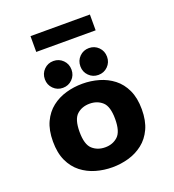

<svg xmlns="http://www.w3.org/2000/svg" viewBox="-156 -1000 1023 1130"><g transform="rotate(-20 355.0 -435.0)"><path d="M354.5 11Q301.5 11 251.8 -3.2Q202 -17.5 162.2 -48.5Q122.5 -79.5 99.2 -129.5Q76 -179.5 76 -251Q76 -322.5 99.2 -372.2Q122.5 -422 162 -452.8Q201.5 -483.5 251.2 -497.8Q301 -512 354.5 -512Q407 -512 456.8 -497.8Q506.5 -483.5 546.2 -452.8Q586 -422 609.2 -372Q632.5 -322 632.5 -251Q632.5 -179.5 609.2 -129.5Q586 -79.5 546.2 -48.5Q506.5 -17.5 456.8 -3.2Q407 11 354.5 11ZM354.5 -114Q402 -114 433.8 -143.2Q465.5 -172.5 465.5 -251Q465.5 -329.5 433.8 -358.2Q402 -387 354.5 -387Q306 -387 274.2 -358.2Q242.5 -329.5 242.5 -251Q242.5 -172 274.5 -143Q306.5 -114 354.5 -114ZM240 -528Q205 -528 180.8 -552.2Q156.5 -576.5 156.5 -611.5Q156.5 -647.5 180.8 -671.8Q205 -696 240 -696Q275 -696 299.2 -671.8Q323.5 -647.5 323.5 -611.5Q323.5 -576.5 299.2 -552.2Q275 -528 240 -528ZM462.5 -528Q427.5 -528 403.2 -552.2Q379 -576.5 379 -611.5Q379 -647.5 403.2 -671.8Q427.5 -696 462.5 -696Q497.5 -696 521.8 -671.8Q546 -647.5 546 -611.5Q546 -576.5 521.8 -552.2Q497.5 -528 462.5 -528ZM164 -879.5H536V-780.5H164Z"/></g></svg>

Font: League Mono
Style: Bold
Weight: 700
Width: 6
Designer: Tyler Finck
Foundry: The League of Moveable Type / Tyler Finck
Version: Version 2.300;RELEASE